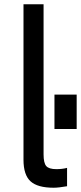

<svg xmlns="http://www.w3.org/2000/svg" viewBox="-20 -866 379 899"><path d="M90 0ZM90 -118V-846H184V-143Q184 -103 196.5 -88.5Q209 -74 244 -74Q272 -74 294 -80V6Q254 13 231 13Q156 13 123 -17Q90 -47 90 -118ZM235 -423H339V-262H235Z"/></svg>

Font: Biryani
Style: Regular
Weight: 400
Designer: Dan Reynolds and Mathieu Réguer
Foundry: Dan Reynolds and Mathieu Réguer
Version: Version 1.004; ttfautohint (v1.1) -l 5 -r 5 -G 72 -x 0 -D la